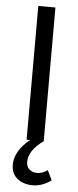

<svg xmlns="http://www.w3.org/2000/svg" viewBox="-59 -687 382 938"><g transform="rotate(5 131.5 -218.5)"><path d="M139.2 219.2Q93.3 219.2 63.2 195.3Q33.2 171.4 33.2 127Q33.2 60.5 106.9 0H89.8V-655.8H173.8V0Q102.1 51.3 102.1 106.9Q102.1 131.8 117.2 144.5Q132.3 157.2 154.8 157.2Q181.6 157.2 206.1 139.2L229 187Q211.9 200.7 187.7 210Q163.6 219.2 139.2 219.2Z"/></g></svg>

Font: Source Sans Pro
Style: Regular
Weight: 400
Designer: Paul D. Hunt
Foundry: Adobe Systems Incorporated
Version: Version 3.006;hotconv 1.0.111;makeotfexe 2.5.65597